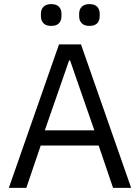

<svg xmlns="http://www.w3.org/2000/svg" viewBox="-20 -914 681 934"><path d="M618 0H530L460 -206H178L108 0H23L267 -698H374ZM439 -280 351 -533 321 -620H316L286 -533L198 -280ZM229 -788Q204 -788 191.5 -801Q179 -814 179 -835V-847Q179 -868 191.5 -881Q204 -894 229 -894Q255 -894 267 -881Q279 -868 279 -847V-835Q279 -814 267 -801Q255 -788 229 -788ZM415 -788Q390 -788 377.5 -801Q365 -814 365 -835V-847Q365 -868 377.5 -881Q390 -894 415 -894Q441 -894 453 -881Q465 -868 465 -847V-835Q465 -814 453 -801Q441 -788 415 -788Z"/></svg>

Font: IBM Plex Sans
Style: Regular
Weight: 400
Designer: Mike Abbink, Paul van der Laan, Pieter van Rosmalen
Foundry: Bold Monday
Version: Version 3.201